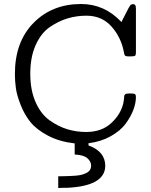

<svg xmlns="http://www.w3.org/2000/svg" viewBox="-20 -714 762 969"><path d="M55.2 -340.8Q55.2 -502.9 149.2 -598.4Q243.2 -693.8 389.2 -693.8Q507.3 -693.8 592.8 -603Q601.6 -620.1 613.8 -644Q631.8 -680.2 637 -686.5Q642.1 -692.9 650.9 -692.9H652.8Q666 -692.9 666 -671.9V-450.2Q666 -435.1 660.9 -432.1Q655.8 -429.2 631.8 -429.2Q617.7 -429.2 612.8 -432.1Q607.9 -435.1 606 -446.8Q592.8 -522.9 543.9 -578.9Q495.1 -634.8 416 -634.8Q367.2 -634.8 321.5 -621.3Q275.9 -607.9 231.4 -577.4Q187 -546.9 159.9 -486.3Q132.8 -425.8 132.8 -341.8Q132.8 -258.8 159.9 -198Q187 -137.2 231 -106.2Q274.9 -75.2 320.6 -61.5Q366.2 -47.9 415 -47.9Q492.2 -47.9 540.5 -92Q588.9 -136.2 602.1 -191.9Q604 -201.7 605.5 -212.4Q606.9 -223.1 606.9 -227.5Q606.9 -231.9 609.9 -236.1Q612.8 -240.2 617.9 -241.2Q623 -242.2 632.8 -242.2H640.1Q656.2 -242.2 661.1 -239Q666 -235.8 666 -224.1Q666 -194.3 653.1 -159.7Q640.1 -125 614 -89.6Q587.9 -54.2 539.1 -26.6Q490.2 1 426.8 8.8V20Q510.7 50.8 511.2 122.1Q511.2 225.1 316.9 233.9Q310.1 233.9 295.4 233.9Q280.8 233.9 273.9 234.9V175.8Q282.7 175.8 301.3 175.3Q319.8 174.8 333 174.3Q346.2 173.8 364 172.4Q381.8 170.9 393.8 167.5Q405.8 164.1 417 158.4Q428.2 152.8 434.1 143.3Q439.9 133.8 439.9 122.1Q439.9 101.1 420.9 84.5Q401.9 67.9 356.9 65.9V9.8Q279.8 1 221.9 -29.5Q164.1 -60.1 133.5 -98.1Q103 -136.2 84 -185.1Q64.9 -233.9 60.1 -269.3Q55.2 -304.7 55.2 -340.8Z"/></svg>

Font: CMU Concrete
Style: Roman
Weight: 500
Version: Version 0.7.0